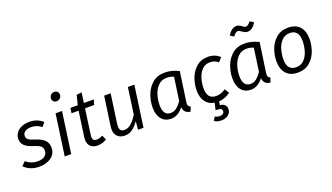

<svg xmlns="http://www.w3.org/2000/svg" viewBox="-83 -1424 3997 2313"><g transform="rotate(-20 1915.5 -268.0)"><path d="M432 -474 391 -424Q332 -471 261 -471Q211 -471 181.5 -450.5Q152 -430 152 -395Q152 -365 176 -347.5Q200 -330 260 -312Q337 -287 372.5 -251Q408 -215 408 -155Q408 -75 346 -31.5Q284 12 193 12Q78 12 1 -63L48 -111Q115 -56 196 -56Q260 -56 290.5 -83Q321 -110 321 -147Q321 -174 310.5 -191Q300 -208 276.5 -220.5Q253 -233 208 -247Q132 -271 99.5 -304Q67 -337 67 -390Q67 -427 89 -461Q111 -495 155 -516.5Q199 -538 262 -538Q362 -538 432 -474Z M604 0H521L595 -526H678ZM604 -711Q604 -738 622 -756Q640 -774 667 -774Q692 -774 707 -759Q722 -744 722 -721Q722 -694 703.5 -676Q685 -658 658 -658Q634 -658 619 -673Q604 -688 604 -711Z M904 -137Q902 -119 902 -111Q902 -84 914.5 -71.5Q927 -59 953 -59Q987 -59 1031 -81L1058 -23Q1004 12 943 12Q884 12 851.5 -18.5Q819 -49 819 -106Q819 -127 821 -138L867 -461H776L785 -526H879L911 -649L976 -656L958 -526H1085L1066 -461H949Z M1162 -117Q1162 -135 1165 -153L1218 -526H1301L1249 -156Q1246 -137 1246 -122Q1246 -86 1261.5 -70Q1277 -54 1308 -54Q1356 -54 1397 -91Q1438 -128 1475 -189L1522 -526H1605L1531 0H1461L1470 -106Q1430 -49 1387 -18.5Q1344 12 1291 12Q1230 12 1196 -22Q1162 -56 1162 -117Z M2176 -493 2122 -119Q2120 -99 2120 -94Q2120 -76 2127.5 -64.5Q2135 -53 2153 -46L2130 12Q2090 6 2068 -15Q2046 -36 2042 -78Q2011 -36 1970.5 -12Q1930 12 1884 12Q1805 12 1761 -42.5Q1717 -97 1717 -190Q1717 -270 1746 -350Q1775 -430 1837.5 -484Q1900 -538 1995 -538Q2044 -538 2087 -526.5Q2130 -515 2176 -493ZM1806 -190Q1806 -122 1830.5 -88.5Q1855 -55 1901 -55Q1943 -55 1977 -81Q2011 -107 2045 -156L2087 -452Q2065 -462 2044.5 -466.5Q2024 -471 1997 -471Q1932 -471 1889 -427.5Q1846 -384 1826 -319.5Q1806 -255 1806 -190Z M2373 -196Q2373 -60 2486 -60Q2519 -60 2547.5 -70Q2576 -80 2610 -101L2644 -43Q2572 8 2496 12L2488 58Q2529 62 2549.5 83Q2570 104 2570 137Q2570 180 2536 209Q2502 238 2445 238Q2392 238 2355 212L2384 166Q2411 182 2445 182Q2470 182 2485.5 170.5Q2501 159 2501 138Q2501 116 2483.5 107Q2466 98 2419 98L2440 9Q2366 -3 2326 -58Q2286 -113 2286 -202Q2286 -278 2313.5 -355.5Q2341 -433 2400.5 -485.5Q2460 -538 2551 -538Q2641 -538 2701 -481L2656 -429Q2633 -449 2608 -458.5Q2583 -468 2552 -468Q2488 -468 2448 -425.5Q2408 -383 2390.5 -321Q2373 -259 2373 -196Z M3199 -493 3145 -119Q3143 -99 3143 -94Q3143 -76 3150.5 -64.5Q3158 -53 3176 -46L3153 12Q3113 6 3091 -15Q3069 -36 3065 -78Q3034 -36 2993.5 -12Q2953 12 2907 12Q2828 12 2784 -42.5Q2740 -97 2740 -190Q2740 -270 2769 -350Q2798 -430 2860.5 -484Q2923 -538 3018 -538Q3067 -538 3110 -526.5Q3153 -515 3199 -493ZM2829 -190Q2829 -122 2853.5 -88.5Q2878 -55 2924 -55Q2966 -55 3000 -81Q3034 -107 3068 -156L3110 -452Q3088 -462 3067.5 -466.5Q3047 -471 3020 -471Q2955 -471 2912 -427.5Q2869 -384 2849 -319.5Q2829 -255 2829 -190ZM3037 -687Q3022 -698 3014.5 -702Q3007 -706 2998 -706Q2980 -706 2965.5 -694.5Q2951 -683 2935 -659L2887 -689Q2939 -770 2999 -770Q3020 -770 3035.5 -762.5Q3051 -755 3068 -742Q3080 -732 3089 -727.5Q3098 -723 3107 -723Q3123 -723 3137.5 -734Q3152 -745 3169 -768L3218 -739Q3169 -658 3109 -658Q3087 -658 3072 -665.5Q3057 -673 3037 -687Z M3309 -205Q3309 -279 3336 -355.5Q3363 -432 3423.5 -485Q3484 -538 3579 -538Q3675 -538 3726 -481Q3777 -424 3777 -322Q3777 -249 3750.5 -172Q3724 -95 3663.5 -41.5Q3603 12 3508 12Q3412 12 3360.5 -45.5Q3309 -103 3309 -205ZM3690 -330Q3690 -470 3576 -470Q3511 -470 3470.5 -426Q3430 -382 3413 -319Q3396 -256 3396 -196Q3396 -56 3510 -56Q3575 -56 3615.5 -100Q3656 -144 3673 -207Q3690 -270 3690 -330Z"/></g></svg>

Font: Fira Sans Book
Style: Italic
Weight: 350
Italic angle: -8°
Designer: bBox Type GmbH & Carrois Corporate GbR & Edenspiekermann AG
Foundry: bBox Type GmbH & Carrois Corporate GbR & Edenspiekermann AG
Version: Version 4.301